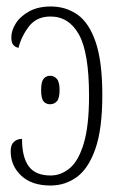

<svg xmlns="http://www.w3.org/2000/svg" viewBox="-20 -563 366 593"><path d="M136 10Q78 10 45.5 -20.5Q13 -51 13 -96Q13 -116 23 -125Q33 -134 48 -134Q48 -77 69 -49Q90 -21 136 -21Q169 -21 196 -44Q223 -67 239 -121Q255 -175 255 -267Q255 -400 224 -456Q193 -512 136 -512Q93 -512 69.5 -481.5Q46 -451 37 -415Q26 -418 20.5 -425Q15 -432 15 -448Q15 -469 29 -491Q43 -513 70.5 -528Q98 -543 137 -543Q183 -543 219 -518Q255 -493 275.5 -433Q296 -373 296 -269Q296 -164 274.5 -103Q253 -42 217 -16Q181 10 136 10ZM135 -241Q122 -241 114.5 -250Q107 -259 107 -285Q107 -310 114.5 -319.5Q122 -329 135 -329Q147 -329 155.5 -319.5Q164 -310 164 -285Q164 -259 155.5 -250Q147 -241 135 -241Z"/></svg>

Font: Noto Serif ExtraCondensed ExtraLight
Style: Regular
Weight: 200
Width: 2
Designer: Monotype Design Team
Foundry: Monotype Imaging Inc.
Version: Version 2.015